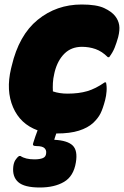

<svg xmlns="http://www.w3.org/2000/svg" viewBox="-20 -580 551 853"><path d="M343 -560Q409 -560 443 -544Q477 -528 492 -508Q506 -490 509.5 -468.5Q513 -447 505 -415Q498 -390 489.5 -368.5Q481 -347 465 -326H459Q433 -352 404.5 -362Q376 -372 344 -372Q297 -372 266.5 -342Q236 -312 223 -261L221 -252Q216 -231 215 -211.5Q214 -192 215 -174Q244 -164 280 -164Q330 -164 367.5 -175Q405 -186 445 -214H451Q455 -196 453.5 -175Q452 -154 447 -135Q437 -97 426.5 -76Q416 -55 394 -34Q370 -12 330.5 0.5Q291 13 232 13Q231 13 230 13Q226 24 224 31L221 41Q280 44 303 66.5Q326 89 317 142Q307 203 264.5 228Q222 253 157 253Q88 253 61 229Q34 205 39 160Q41 143 48 131.5Q55 120 65 113H71Q93 128 133 128Q156 128 170 122.5Q184 117 185 101Q187 87 177.5 78Q168 69 142 69Q130 69 127.5 65Q125 61 128 54Q137 25 147 -1Q70 -29 38 -103.5Q6 -178 29 -275L32 -287Q64 -424 147.5 -492Q231 -560 343 -560Z"/></svg>

Font: Recursive Sn Csl St Blk
Style: Italic
Weight: 900
Italic angle: -15°
Version: Version 1.079;hotconv 1.0.112;makeotfexe 2.5.65598; ttfautoh